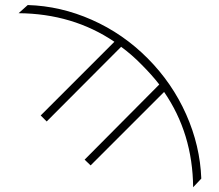

<svg xmlns="http://www.w3.org/2000/svg" viewBox="-20 -541 890 781"><path d="M798.8 185.5 765.6 220.7Q763.7 2 647.5 -167L348.6 131.8L324.2 108.4L627.9 -197.3Q598.6 -235.4 555.7 -278.3Q515.6 -319.3 472.7 -350.6L169.9 -46.9L145.5 -71.3L445.3 -371.1Q276.4 -485.4 55.7 -487.3L92.8 -520.5Q226.6 -516.6 353.5 -460.4Q480.5 -404.3 580.6 -303.7Q680.7 -203.1 737.3 -75.7Q793.9 51.8 798.8 185.5Z"/></svg>

Font: Gen Shin Gothic ExtraLight
Style: Regular
Weight: 100
Designer: [Source Han Sans]
Ryoko NISHIZUKA  (kana & ideographs); Paul D. Hunt (Latin, Greek & Cyrillic); Wenlong ZHANG  (bopomofo
Version: Version 1.002.20150607